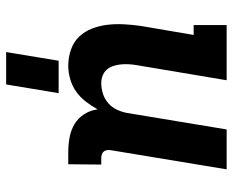

<svg xmlns="http://www.w3.org/2000/svg" viewBox="-88 -472 775 640"><g transform="rotate(90 300.0 -152.5)"><path d="M200 8Q172 8 146 -1Q120 -10 102.5 -28.5Q85 -47 75.5 -72Q66 -97 63 -123.5Q60 -150 61.5 -178Q63 -206 67 -234L97 -410H64V-520H248L197 -216Q195 -203 194.5 -190Q194 -177 195.5 -164.5Q197 -152 201 -140.5Q205 -129 213 -120Q221 -111 233 -106.5Q245 -102 258 -102Q275 -102 292.5 -107.5Q310 -113 324 -125Q338 -137 346 -154Q354 -171 357 -188L412 -520H545L481 -133Q480 -127 481 -121Q482 -115 485.5 -110.5Q489 -106 495 -104Q501 -102 507 -102H529L528 8H488Q463 8 438.5 3.5Q414 -1 394 -13Q374 -25 361 -45.5Q348 -66 345 -90Q334 -70 319.5 -51Q305 -32 286 -18.5Q267 -5 244 1.5Q221 8 200 8ZM154 215 183 40H291L262 215Z"/></g></svg>

Font: Iosevka HT Extrabold Extended
Style: Italic
Weight: 800
Width: 7
Italic angle: -9°
Monospace: yes
Designer: Belleve Invis
Foundry: Belleve Invis
Version: Version 32.3.0; ttfautohint (v1.8.4)